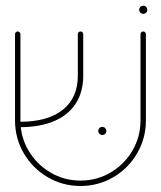

<svg xmlns="http://www.w3.org/2000/svg" viewBox="-20 -630 551 658"><path d="M31.5 -217V-513Q31.5 -516.7 34.3 -519.4Q37 -522.2 40.7 -522.2Q44.4 -522.2 47.2 -519.4Q50 -516.7 50 -513V-217Q50 -161.1 77.8 -113.9Q105.6 -66.7 152.8 -38.9Q200 -11.1 255.9 -11.1Q311.9 -11.1 359.1 -38.9Q406.3 -66.7 433.9 -113.9Q461.5 -161.1 461.5 -217V-513Q461.5 -516.7 464.3 -519.4Q467 -522.2 470.7 -522.2Q474.4 -522.2 477.2 -519.4Q480 -516.7 480 -513V-217Q480 -156.3 450 -104.6Q420 -53 368.5 -22.8Q317 7.4 255.9 7.4Q194.8 7.4 143.3 -22.8Q91.9 -53 61.7 -104.4Q31.5 -155.9 31.5 -217ZM246.7 -370.4V-513Q246.7 -516.7 249.4 -519.4Q252.2 -522.2 255.9 -522.2Q259.6 -522.2 262.4 -519.4Q265.2 -516.7 265.2 -513V-370.4Q265.2 -314.8 239.6 -275.2Q214.1 -235.6 165.2 -214.8Q116.3 -194.1 47 -194.1V-212.6Q143.7 -212.6 195.2 -253.7Q246.7 -294.8 246.7 -370.4ZM316.7 -181.5Q316.7 -187 320.7 -191.1Q324.8 -195.2 330.7 -195.2Q336.3 -195.2 340.4 -191.1Q344.4 -187 344.4 -181.5Q344.4 -175.6 340.4 -171.5Q336.3 -167.4 330.7 -167.4Q324.8 -167.4 320.7 -171.5Q316.7 -175.6 316.7 -181.5ZM457 -596.7Q457 -602.2 461.1 -606.3Q465.2 -610.4 471.1 -610.4Q476.7 -610.4 480.7 -606.3Q484.8 -602.2 484.8 -596.7Q484.8 -590.7 480.7 -586.7Q476.7 -582.6 471.1 -582.6Q465.2 -582.6 461.1 -586.7Q457 -590.7 457 -596.7Z"/></svg>

Font: 26F Galaxy Hebrew Hairline
Style: Regular
Weight: 50
Designer: C₂₉H₂₅N₃O₅
Version: Version 1.000